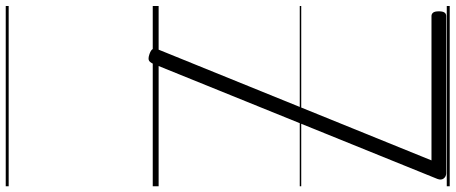

<svg xmlns="http://www.w3.org/2000/svg" viewBox="-468 -582 1550 653"><g transform="rotate(90 306.5 -255.0)"><path d="M163 11Q149 6 146 -0.5Q143 -7 148 -19L525 -948H34Q27 -948 22.5 -953.5Q18 -959 18 -973Q18 -986 22 -992Q26 -998 34 -998H569Q580 -998 586.5 -989.5Q593 -981 588 -968L200 -10Q194 7 187 12Q180 17 163 11ZM0 490H613V500H0ZM0 -20H613V0H0ZM0 -505H613V-500H0ZM0 -1010H613V-1000H0Z"/></g></svg>

Font: Playwrite NG Modern Guides
Style: Regular
Weight: 400
Designer: Veronika Burian, José Scaglione
Foundry: TypeTogether
Version: Version 1.003